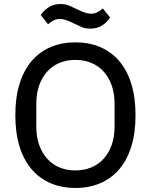

<svg xmlns="http://www.w3.org/2000/svg" viewBox="-20 -920 748 952"><path d="M354 12Q286 12 231 -11.5Q176 -35 137 -80.5Q98 -126 77 -193.5Q56 -261 56 -349Q56 -437 77 -504.5Q98 -572 137 -617.5Q176 -663 231 -686.5Q286 -710 354 -710Q422 -710 477 -686.5Q532 -663 571 -617.5Q610 -572 631 -504.5Q652 -437 652 -349Q652 -261 631 -193.5Q610 -126 571 -80.5Q532 -35 477 -11.5Q422 12 354 12ZM354 -75Q397 -75 433 -90Q469 -105 494.5 -133.5Q520 -162 534 -202Q548 -242 548 -292V-406Q548 -456 534 -496Q520 -536 494.5 -564.5Q469 -593 433 -608Q397 -623 354 -623Q310 -623 274.5 -608Q239 -593 213.5 -564.5Q188 -536 174 -496Q160 -456 160 -406V-292Q160 -242 174 -202Q188 -162 213.5 -133.5Q239 -105 274.5 -90Q310 -75 354 -75ZM428 -778Q402 -778 383.5 -786.5Q365 -795 348 -803Q303 -826 277 -826Q260 -826 247 -819.5Q234 -813 218 -800L182 -845Q196 -867 220.5 -883.5Q245 -900 280 -900Q306 -900 324.5 -891.5Q343 -883 360 -875Q405 -852 431 -852Q448 -852 461 -858.5Q474 -865 490 -878L526 -833Q512 -811 487.5 -794.5Q463 -778 428 -778Z"/></svg>

Font: IBM Plex Sans Devanagari Text
Style: Regular
Weight: 450
Designer: Mike Abbink, Paul van der Laan, Pieter van Rosmalen, Erin McLaughlin
Foundry: Bold Monday
Version: Version 1.1